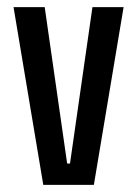

<svg xmlns="http://www.w3.org/2000/svg" viewBox="-20 -519 385 539"><path d="M176.5 -60 239.5 -499H327L243.5 0H101.5L18 -499H105.5L168.5 -60Z"/></svg>

Font: Anek Latin Condensed Medium
Style: Regular
Weight: 500
Width: 3
Designer: Yesha Goshar
Foundry: Ek Type
Version: Version 1.003